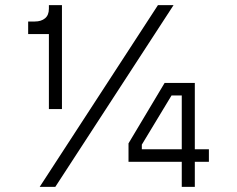

<svg xmlns="http://www.w3.org/2000/svg" viewBox="-20 -730 926 750"><path d="M171 -597H90V-646H116Q141 -646 156 -658.5Q171 -671 171 -696V-710H222V-304H171ZM597 -710H658L196 0H135ZM796 -147V-98H741V0H690V-98H482V-170L623 -406H741V-147ZM534 -147H690V-357H650L534 -165Z"/></svg>

Font: Violet Sans
Style: Regular
Weight: 400
Designer: Calvin Waterman
Foundry: Violet Office
Version: Version 1.013